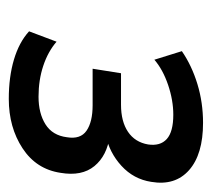

<svg xmlns="http://www.w3.org/2000/svg" viewBox="-42 -706 471 426"><g transform="rotate(90 193.0 -493.5)"><path d="M200 -278Q151 -278 112.5 -289.5Q74 -301 50 -323L73 -384Q95 -365 126.5 -354.5Q158 -344 195 -344Q232 -344 256.5 -359.5Q281 -375 285 -407Q290 -437 270.5 -450.5Q251 -464 214 -464H133L143 -527H213Q250 -527 273 -542.5Q296 -558 301 -587Q305 -614 289 -628.5Q273 -643 235 -643Q203 -643 169 -631.5Q135 -620 113 -601L94 -662Q126 -684 167 -696.5Q208 -709 253 -709Q323 -709 358 -678Q393 -647 384 -594Q378 -555 348.5 -528Q319 -501 280 -493L282 -502Q326 -496 349 -468Q372 -440 364 -393Q356 -339 309.5 -308.5Q263 -278 200 -278Z"/></g></svg>

Font: Mulish ExtraLight SemiBold
Style: Italic
Weight: 600
Italic angle: -9°
Version: Version 3.603